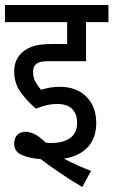

<svg xmlns="http://www.w3.org/2000/svg" viewBox="-20 -642 456 772"><path d="M209 -224Q169 -224 125 -205Q92 -232 64.5 -269Q37 -306 37 -355Q37 -403 70 -432Q88 -448 115 -456.5Q142 -465 191 -465H250V-553H0V-622H416V-553H326V-396H177Q154 -396 142.5 -393Q131 -390 123 -382Q113 -373 113 -352Q113 -330 122.5 -313Q132 -296 145 -281Q163 -287 183 -290Q203 -293 220 -293Q288 -293 327.5 -253Q367 -213 367 -147Q367 -88 333.5 -51Q300 -14 237 -4Q288 23 346 45L311 110Q265 83 223 54.5Q181 26 144 -2Q96 -6 66.5 -19.5Q37 -33 37 -64Q37 -86 49 -99Q61 -112 83 -112Q100 -112 119.5 -102.5Q139 -93 163 -69Q174 -67 184 -67Q233 -67 261.5 -86.5Q290 -106 290 -149Q290 -183 270.5 -203.5Q251 -224 209 -224Z"/></svg>

Font: Noto Sans Devanagari Condensed
Style: Regular
Weight: 400
Width: 3
Designer: Jelle Bosma - Monotype Design Team
Foundry: Monotype Imaging Inc.
Version: Version 2.004; ttfautohint (v1.8.4.7-5d5b)